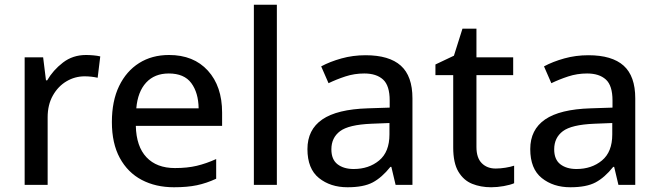

<svg xmlns="http://www.w3.org/2000/svg" viewBox="-20 -780 2780 810"><path d="M343 -548Q357 -548 374 -546.5Q391 -545 403 -542L392 -452Q365 -458 337 -458Q296 -458 260.5 -437Q225 -416 203 -377Q181 -338 181 -285V0H84V-538H162L174 -441H179Q204 -484 245.5 -516Q287 -548 343 -548Z M693 -548Q797 -548 857 -482Q917 -416 917 -305V-249H553Q555 -162 598 -116.5Q641 -71 718 -71Q770 -71 810 -80.5Q850 -90 892 -109V-26Q851 -7 810.5 1.5Q770 10 714 10Q637 10 578 -21Q519 -52 485.5 -113.5Q452 -175 452 -265Q452 -354 482.5 -417Q513 -480 567 -514Q621 -548 693 -548ZM692 -470Q632 -470 596.5 -431.5Q561 -393 555 -323H818Q817 -389 787 -429.5Q757 -470 692 -470Z M1148 0H1051V-760H1148Z M1522 -547Q1622 -547 1671 -503Q1720 -459 1720 -365V0H1649L1631 -76H1627Q1591 -31 1552.5 -10.5Q1514 10 1446 10Q1374 10 1325.5 -29Q1277 -68 1277 -151Q1277 -233 1339.5 -276Q1402 -319 1532 -323L1624 -326V-356Q1624 -419 1596 -444.5Q1568 -470 1517 -470Q1475 -470 1437 -457.5Q1399 -445 1366 -429L1335 -500Q1372 -520 1420.5 -533.5Q1469 -547 1522 -547ZM1547 -258Q1451 -254 1414.5 -226.5Q1378 -199 1378 -150Q1378 -107 1404 -87Q1430 -67 1472 -67Q1536 -67 1579.5 -103Q1623 -139 1623 -213V-261Z M2071 -69Q2091 -69 2112.5 -72.5Q2134 -76 2149 -81V-7Q2133 0 2105.5 5Q2078 10 2052 10Q2008 10 1972 -4.5Q1936 -19 1914 -55.5Q1892 -92 1892 -158V-463H1817V-508L1895 -545L1931 -659H1990V-538H2145V-463H1990V-160Q1990 -114 2012.5 -91.5Q2035 -69 2071 -69Z M2462 -547Q2562 -547 2611 -503Q2660 -459 2660 -365V0H2589L2571 -76H2567Q2531 -31 2492.5 -10.5Q2454 10 2386 10Q2314 10 2265.5 -29Q2217 -68 2217 -151Q2217 -233 2279.5 -276Q2342 -319 2472 -323L2564 -326V-356Q2564 -419 2536 -444.5Q2508 -470 2457 -470Q2415 -470 2377 -457.5Q2339 -445 2306 -429L2275 -500Q2312 -520 2360.5 -533.5Q2409 -547 2462 -547ZM2487 -258Q2391 -254 2354.5 -226.5Q2318 -199 2318 -150Q2318 -107 2344 -87Q2370 -67 2412 -67Q2476 -67 2519.5 -103Q2563 -139 2563 -213V-261Z"/></svg>

Font: Noto Sans Kayah Li Medium
Style: Regular
Weight: 500
Designer: Monotype Design Team, Sérgio Martins
Foundry: Monotype Imaging Inc.
Version: Version 2.002; ttfautohint (v1.8.4.7-5d5b)